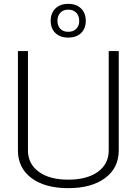

<svg xmlns="http://www.w3.org/2000/svg" viewBox="-20 -965 708 996"><path d="M73 -185V-700H125V-185Q125 -115 181 -74Q237 -33 334 -33Q431 -33 487.5 -73.5Q544 -114 544 -185V-700H596V-185Q596 -94 525.5 -41.5Q455 11 334 11Q213 11 143 -41.5Q73 -94 73 -185ZM243 -857Q243 -897 267.5 -921Q292 -945 334 -945Q376 -945 400.5 -921Q425 -897 425 -857Q425 -817 400.5 -793.5Q376 -770 334 -770Q292 -770 267.5 -793.5Q243 -817 243 -857ZM391 -857Q391 -883 375.5 -899Q360 -915 334 -915Q308 -915 293 -899Q278 -883 278 -857Q278 -831 293 -815.5Q308 -800 334 -800Q360 -800 375.5 -815.5Q391 -831 391 -857Z"/></svg>

Font: KoHo Light
Style: Regular
Weight: 300
Version: Version 1.000; ttfautohint (v1.6)